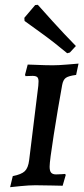

<svg xmlns="http://www.w3.org/2000/svg" viewBox="-20 -769 348 797"><path d="M186 -77Q186 -59 192.5 -52Q199 -45 213 -45Q227 -45 237 -46Q247 -47 250 -47L253 -43L240 2Q228 2 194 1Q160 0 127 0Q100 0 66 3.5Q32 7 22 8L33 -38Q69 -45 83 -58.5Q97 -72 101 -104L139 -413Q140 -420 140 -431Q140 -444 134.5 -449Q129 -454 115 -454L86 -453Q84 -457 84 -459L95 -501Q111 -501 125 -500Q169 -498 199 -498Q222 -498 258 -501Q294 -504 306 -505L296 -458Q265 -454 253.5 -446Q242 -438 238 -416Q220 -317 203 -208.5Q186 -100 186 -77ZM126 -748 137 -749Q151 -733 199 -680Q247 -627 295 -578L270 -551L259 -548Q204 -594 150.5 -632.5Q97 -671 82 -682L81 -695Z"/></svg>

Font: Alegreya SC Medium
Style: Italic
Weight: 500
Italic angle: -7°
Designer: Juan Pablo del Peral
Foundry: Huerta Tipografica
Version: Version 2.007; ttfautohint (v1.6)